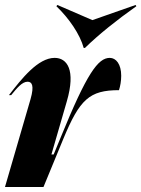

<svg xmlns="http://www.w3.org/2000/svg" viewBox="-27 -753 569 773"><path d="M96 -354 -7 0H148L228 -194C294 -353 333 -390 452 -390C457 -405 461 -427 461 -448C461 -495 440 -520 415 -520C368 -520 323 -459 217 -199L189 -131H180L242 -345C279 -472 243 -520 193 -520C126 -520 60 -436 9 -370H18C41 -398 62 -424 84 -424C101 -424 112 -410 96 -354ZM200 -728C251 -679 295 -615 310 -560H315C369 -613 444 -673 522 -728L519 -733L345 -672L204 -733Z"/></svg>

Font: Nyght Serif Bold Italic
Style: Regular
Weight: 700
Italic angle: -16°
Designer: Maksym Kobuzan
Version: Version 0.410;Glyphs 3.1.2 (3151)